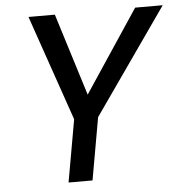

<svg xmlns="http://www.w3.org/2000/svg" viewBox="-51 -749 759 798"><g transform="rotate(-5 328.5 -350.0)"><path d="M203 0 249 -260 97 -700H207L314 -357L542 -700H657L349 -260L303 0Z"/></g></svg>

Font: DM Sans 9pt Medium
Style: Italic
Weight: 500
Italic angle: -10°
Version: Version 4.004;gftools[0.9.30]